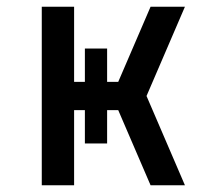

<svg xmlns="http://www.w3.org/2000/svg" viewBox="-20 -550 640 570"><path d="M104 0V-530H200V-307H232V-406H298V-307H331L427 -530H529L415 -265L529 0H427L331 -223H298V-124H232V-223H200V0Z"/></svg>

Font: Iosevka Curly Medium Extended
Style: Regular
Weight: 500
Width: 7
Monospace: yes
Designer: Belleve Invis
Foundry: Belleve Invis
Version: Version 11.1.0; ttfautohint (v1.8.3)